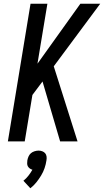

<svg xmlns="http://www.w3.org/2000/svg" viewBox="-20 -755 555 1025"><path d="M301 0 207 -320 153 -248 112 0H22L143 -735H233L180 -415L409 -735H515L267 -401L394 0ZM142 250 105 210Q120 198 132 182.5Q144 167 153 151Q145 149 138.5 144Q132 139 128.5 132.5Q125 126 125 117.5Q125 109 126 101Q128 90 132.5 80Q137 70 145 63Q153 56 164.5 52.5Q176 49 186 49Q196 49 205.5 52.5Q215 56 221 63Q227 70 228.5 80Q230 90 228 101Q225 122 218 142.5Q211 163 199.5 182Q188 201 174 218.5Q160 236 142 250Z"/></svg>

Font: Iosevka Medium Oblique
Style: Regular
Weight: 500
Italic angle: -9°
Monospace: yes
Designer: Belleve Invis
Foundry: Belleve Invis
Version: Version 32.5.0; ttfautohint (v1.8.4)